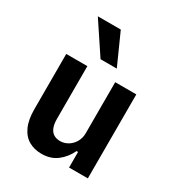

<svg xmlns="http://www.w3.org/2000/svg" viewBox="-180 -867 918 992"><g transform="rotate(30 278.5 -370.5)"><path d="M215 10Q172 10 139 -9Q106 -28 87.5 -68.5Q69 -109 69 -171V-501H195V-187Q195 -155 203.5 -134.5Q212 -114 228 -104.5Q244 -95 266 -95Q291 -95 313 -108.5Q335 -122 348 -145Q361 -168 361 -196V-501H487V0H375V-93H366Q345 -48 307.5 -19Q270 10 215 10ZM236 -566 113 -751H250L333 -566Z"/></g></svg>

Font: Nunito Sans 7pt Condensed
Style: Bold
Weight: 700
Width: 3
Designer: Vernon Adams
Foundry: Vernon Adams
Version: Version 3.101;gftools[0.9.27]